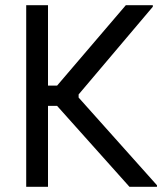

<svg xmlns="http://www.w3.org/2000/svg" viewBox="-20 -720 636 740"><path d="M165 -312V0H81V-700H165V-390H200L465 -700H569V-694L283 -356V-344L585 -6V0H479L200 -312Z"/></svg>

Font: Rilu
Style: Regular
Weight: 500
Designer: Alí Sinisterra
Foundry: Alí Sinisterra
Version: 0.1